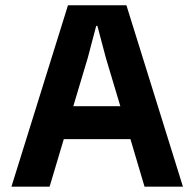

<svg xmlns="http://www.w3.org/2000/svg" viewBox="-20 -700 728 720"><path d="M454.1 -680.2 666 0H522L469.2 -178.2H219.2L166 0H22.9L234.9 -680.2ZM254.9 -301.8H431.2L377 -482.9L345.2 -603H340.8L309.1 -482.9Z"/></svg>

Font: TASA Orbiter Deck
Style: Bold
Weight: 700
Designer: Weizhong Zhang
Version: Version 1.000;Glyphs 3.1.2 (3151)